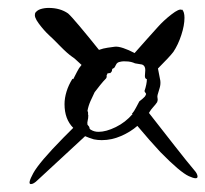

<svg xmlns="http://www.w3.org/2000/svg" viewBox="-20 -487 519 485"><path d="M58 -22Q49 -22 64 -49.5Q79 -77 140 -139L165 -164Q143 -186 143 -224Q143 -239 148 -255.5Q153 -272 163 -288L165 -287Q170 -296 174.5 -305.5Q179 -315 186 -323Q179 -329 173.5 -334.5Q168 -340 163 -343Q150 -352 131.5 -371Q113 -390 104 -398Q91 -410 78 -427.5Q65 -445 69 -453H68Q73 -461 82.5 -464Q92 -467 103 -467Q132 -467 152 -453Q159 -447 180.5 -421.5Q202 -396 230 -361Q241 -365 252 -366.5Q263 -368 270 -369Q278 -370 291.5 -365.5Q305 -361 320 -353Q334 -369 351.5 -388.5Q369 -408 378 -418Q393 -435 413 -450.5Q433 -466 439 -462L440 -463Q446 -457 446 -442Q446 -423 438 -398.5Q430 -374 418 -356Q409 -344 379 -314L385 -283Q386 -274 383.5 -265.5Q381 -257 378 -247Q377 -243 378 -238.5Q379 -234 377 -229Q373 -223 367 -216.5Q361 -210 357 -203Q357 -202 356.5 -202Q356 -202 356 -202Q392 -156 422.5 -117Q453 -78 470 -58Q479 -48 479 -41Q479 -32 457 -42Q435 -52 385 -103Q372 -117 357 -134Q342 -151 327 -169Q310 -154 286 -143.5Q262 -133 237 -133Q232 -133 227 -133.5Q222 -134 217 -135Q210 -137 205 -139Q200 -141 195 -143L75 -32Q65 -22 58 -22ZM229 -154Q248 -154 272.5 -166Q297 -178 315 -199H313Q319 -206 323.5 -215Q328 -224 332 -231Q332 -231 339.5 -237Q347 -243 348 -247Q348 -248 348.5 -248Q349 -248 349 -249Q349 -251 347.5 -252.5Q346 -254 345 -257Q351 -275 351 -287Q346 -288 346 -295Q346 -299 346.5 -302.5Q347 -306 347 -310Q347 -321 339 -324L321 -327Q317 -329 311 -330.5Q305 -332 296 -332Q294 -332 291 -332Q288 -332 284 -331Q276 -330 273 -323.5Q270 -317 268 -315Q263 -314 263 -310Q263 -306 259 -303V-302Q259 -303 254 -302Q249 -301 251 -299L250 -298Q249 -298 249.5 -295Q250 -292 248 -289Q241 -282 233 -272Q225 -262 219 -254Q214 -244 208.5 -231.5Q203 -219 201 -207Q203 -203 202.5 -200.5Q202 -198 203 -196V-195Q203 -188 201.5 -182.5Q200 -177 201 -172Q206 -167 206 -164Q206 -161 210 -159Q218 -154 229 -154Z"/></svg>

Font: Vujahday Script
Style: Regular
Weight: 400
Designer: Robert E. Leuschke
Foundry: Robert E. Leuschke
Version: Version 1.010; ttfautohint (v1.8.3)